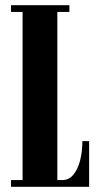

<svg xmlns="http://www.w3.org/2000/svg" viewBox="-20 -720 391 740"><path d="M22.5 0V-26H67V-674H22.5V-700H247.5V-674H201V-26H220.5Q245.5 -26 262.8 -46.8Q280 -67.5 288.8 -101.8Q297.5 -136 297.5 -176H323.5V0Z"/></svg>

Font: Imbue 50pt ExtraBold
Style: Regular
Weight: 800
Designer: Tyler Finck
Foundry: Etcetera Type Company
Version: Version 1.102; ttfautohint (v1.8.3)